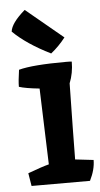

<svg xmlns="http://www.w3.org/2000/svg" viewBox="-54 -781 426 815"><g transform="rotate(-5 159.5 -373.5)"><path d="M83 -747 241 -616Q213 -580 179 -553Q78 -603 20 -660Q22 -678 37.5 -699.5Q53 -721 83 -747ZM239 -512Q258 -512 263 -511Q263 -462 246 -420Q242 -204 241 -96L319 -87Q319 -46 296 0H47L38 -55Q100 -78 128 -85L117 -409Q58 -415 30 -424Q30 -449 37 -496Q96 -512 239 -512Z"/></g></svg>

Font: Inika
Style: Bold
Weight: 700
Version: Version 1.001